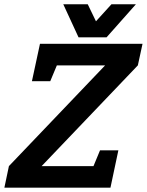

<svg xmlns="http://www.w3.org/2000/svg" viewBox="-60 -870 680 890"><path d="M427.3 -567H115.7L127.3 -667H600.7L579 -567L133 -100H463L452 0H-39.7L-18.7 -100ZM488.7 -173.3 452 0H332L403.7 -173.3ZM88 -493.7 125.3 -667H245.3L173 -493.7ZM317.3 -697 456.7 -850.3H570L434 -697ZM420.7 -697H304L233.3 -850.3H346.7Z"/></svg>

Font: Epunda Slab Light
Style: Italic
Weight: 300
Italic angle: -12°
Designer: Simon Atzbach
Foundry: typofactur
Version: Version 1.102